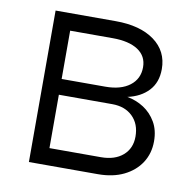

<svg xmlns="http://www.w3.org/2000/svg" viewBox="-66 -606 682 673"><g transform="rotate(10 275.0 -269.5)"><path d="M79.1 0V-539.1H293Q380.4 -539.1 430.9 -502.2Q481.4 -465.3 481.4 -401.4Q481.4 -354 453.9 -324.5Q426.3 -294.9 379.4 -284.7Q411.6 -278.8 438.5 -261.5Q465.3 -244.1 481.9 -215.6Q498.5 -187 498.5 -147.5Q498.5 -104.5 477.1 -71.3Q455.6 -38.1 416.7 -19Q377.9 0 324.7 0ZM141.6 -60.5H324.7Q374 -60.5 402.8 -85.4Q431.6 -110.4 431.6 -152.3Q431.6 -197.3 404.3 -223.9Q377 -250.5 331.5 -250.5H141.6ZM141.6 -306.6H297.4Q352.1 -306.6 383.8 -330.8Q415.5 -355 415.5 -396.5Q415.5 -436 383.3 -457.3Q351.1 -478.5 293 -478.5H141.6Z"/></g></svg>

Font: Inter 18pt Light
Style: Regular
Weight: 300
Designer: Rasmus Andersson
Foundry: rsms
Version: Version 4.001;git-66647c0bb